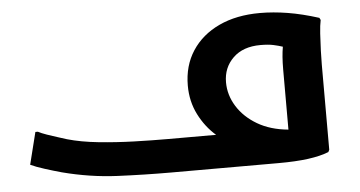

<svg xmlns="http://www.w3.org/2000/svg" viewBox="-43 -617 1296 691"><g transform="rotate(-5 605.0 -272.0)"><path d="M550 0Q454 0 355.5 -4.5Q257 -9 157 -35Q128 -43 96.5 -53Q65 -63 46 -72L75 -188H84Q95 -182 115 -175Q135 -168 154.5 -162Q174 -156 186 -152Q235 -138 298 -131.5Q361 -125 426.5 -123Q492 -121 550 -121H722Q684 -154 660 -201.5Q636 -249 636 -306Q636 -378 671 -431.5Q706 -485 769 -514.5Q832 -544 917 -544Q965 -544 1017 -535.5Q1069 -527 1129 -508L1133 -500Q1129 -482 1127 -451.5Q1125 -421 1124 -390.5Q1123 -360 1123 -340V-32L1119 -24Q1089 -12 1044.5 -6Q1000 0 937 0ZM774 -306Q774 -260 799.5 -219Q825 -178 871.5 -150.5Q918 -123 983 -117V-334Q983 -359 984.5 -379Q986 -399 989 -416Q974 -421 955.5 -425Q937 -429 909 -429Q846 -429 810 -394Q774 -359 774 -306Z"/></g></svg>

Font: Kufam SemiBold
Style: Regular
Weight: 600
Designer: Wael Morcos, Artur Schmal
Foundry: Original Type
Version: Version 1.300; ttfautohint (v1.8.3)